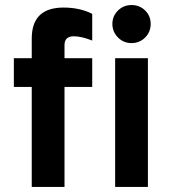

<svg xmlns="http://www.w3.org/2000/svg" viewBox="-20 -742 683 762"><path d="M556 -593Q534 -571 502 -571Q470 -571 448 -593.5Q426 -616 426 -647Q426 -678 448 -700Q470 -722 502 -722Q534 -722 556 -700.5Q578 -679 578 -647Q578 -615 556 -593ZM236 0H106V-397H35V-511H106V-589Q106 -712 232 -712Q297 -712 346 -687V-581Q303 -598 273 -598Q236 -598 236 -563V-511H346V-397H236ZM437 -511H567V0H437Z"/></svg>

Font: OVRPSS Recut ExtraBold
Style: Regular
Weight: 800
Designer: Giant Group
Foundry: Giant Group
Version: Version 1.001;hotconv 1.0.109;makeotfexe 2.5.65596